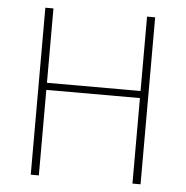

<svg xmlns="http://www.w3.org/2000/svg" viewBox="-49 -708 732 756"><g transform="rotate(5 317.0 -330.0)"><path d="M100 0V-660H132V-366H502V-660H534V0H502V-338H132V0Z"/></g></svg>

Font: Source Sans 3 VF
Style: Regular
Weight: 200
Designer: Paul D. Hunt
Foundry: Adobe
Version: Version 3.046;hotconv 1.0.118;makeotfexe 2.5.65603